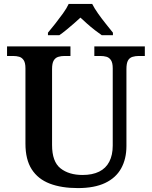

<svg xmlns="http://www.w3.org/2000/svg" viewBox="-20 -951 776 981"><path d="M378 10Q294 10 234 -13Q174 -36 142 -86Q110 -136 110 -217V-602Q110 -630 101 -643.5Q92 -657 78 -661Q64 -665 47 -665H16V-714H340V-665H309Q292 -665 277.5 -660.5Q263 -656 254.5 -642Q246 -628 246 -598V-210Q246 -125 289 -91Q332 -57 402 -57Q452 -57 486.5 -74Q521 -91 538.5 -125Q556 -159 556 -207V-602Q556 -630 547 -643.5Q538 -657 524 -661Q510 -665 493 -665H462V-714H720V-665H688Q672 -665 657 -660.5Q642 -656 634 -642Q626 -628 626 -598V-205Q626 -139 599 -90.5Q572 -42 517 -16Q462 10 378 10ZM225 -784Q241 -803 261.5 -829Q282 -855 301.5 -882Q321 -909 331 -931H451Q462 -909 481 -882Q500 -855 521 -829Q542 -803 557 -784V-771H500Q484 -782 464 -797.5Q444 -813 425 -830Q406 -847 391 -861Q376 -847 356.5 -830Q337 -813 318 -797.5Q299 -782 283 -771H225Z"/></svg>

Font: Noto Serif Bengali SemiBold
Style: Regular
Weight: 600
Version: Version 2.003